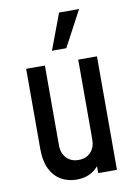

<svg xmlns="http://www.w3.org/2000/svg" viewBox="-88 -838 645 908"><g transform="rotate(-10 234.0 -384.0)"><path d="M206 12.5Q166.5 12.5 133.5 -5.5Q100.5 -23.5 80.8 -61.8Q61 -100 61 -161.5V-545H151V-161.5Q151 -124 172.8 -100.8Q194.5 -77.5 230.5 -77.5Q268 -77.5 289.5 -100.8Q311 -124 311 -161.5V-545H401V0H311V-76L326.5 -56Q309 -23.5 278.5 -5.5Q248 12.5 206 12.5ZM196 -608 260.5 -780H356.5L265 -608Z"/></g></svg>

Font: Mohave Medium
Style: Regular
Weight: 500
Designer: Gumpita Rahayu
Foundry: Tokotype
Version: Version 2.003